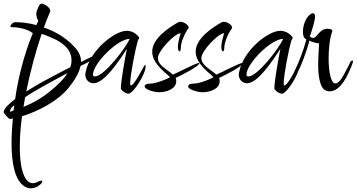

<svg xmlns="http://www.w3.org/2000/svg" viewBox="-41 -551 1945 1047"><path d="M128 476C159 476 182 453 187 446C189 443 190 440 190 439C190 436 188 434 184 434C180 434 175 435 170 438C163 442 151 448 138 448C119 448 97 435 82 384C71 348 67 302 67 249C67 197 71 142 79 83C161 58 271 4 333 -72C366 -113 391 -154 398 -191L432 -208C438 -211 445 -216 453 -222C468 -233 475 -241 475 -243C475 -244 474 -245 472 -245C467 -245 456 -241 433 -229L401 -213C401 -214 401 -215 401 -216C401 -238 393 -260 378 -280C337 -331 273 -376 198 -401C209 -432 221 -461 232 -486C233 -488 233 -490 233 -492C233 -505 215 -523 192 -530C190 -531 188 -531 186 -531C176 -531 169 -517 160 -492C158 -488 157 -483 157 -476C157 -464 160 -450 168 -437L157 -414C120 -425 79 -430 40 -430C36 -430 32 -428 27 -424C17 -415 16 -409 16 -407C16 -405 17 -403 20 -403C39 -403 100 -400 138 -370C88 -251 55 -109 43 -19C42 -17 42 -14 42 -11C6 16 -18 40 -21 59C-21 67 6 98 14 98L29 95C25 138 22 184 22 229C22 336 39 435 95 467C107 474 119 476 128 476ZM102 -52C125 -163 154 -273 186 -366C205 -361 222 -353 239 -346C318 -313 349 -270 349 -223C349 -209 347 -196 342 -184C307 -167 268 -146 225 -123C181 -100 140 -76 102 -52ZM96 -21C143 -54 239 -105 327 -153C314 -131 295 -109 271 -87C238 -57 209 -34 182 -17C155 1 123 17 87 32ZM14 59C14 58 14 57 14 56C14 44 24 32 37 23L33 52C28 53 21 56 14 59Z M660 -40C684 -40 753 -144 753 -189C753 -194 752 -197 750 -197C744 -197 694 -85 672 -85C670 -85 669 -89 669 -96C669 -138 694 -272 712 -334C716 -337 718 -341 718 -344C718 -347 717 -349 715 -351C695 -374 673 -383 649 -383C586 -383 450 -279 426 -158C425 -153 424 -148 424 -145C424 -120 441 -97 469 -97C526 -97 602 -209 651 -285C640 -228 618 -110 618 -67C625 -54 645 -40 660 -40ZM477 -134C470 -134 466 -137 466 -144C466 -204 600 -339 666 -339C643 -286 525 -134 477 -134Z M827 -48C869 -48 920 -67 920 -108C920 -114 919 -120 917 -126C950 -142 1046 -189 1046 -207C1046 -208 1045 -208 1044 -208C1029 -208 928 -155 902 -144C867 -175 820 -195 820 -235C820 -272 912 -370 944 -370C941 -357 929 -321 929 -294C929 -285 932 -271 937 -271C942 -271 945 -277 945 -290C945 -322 970 -377 986 -395C987 -398 988 -399 988 -400C988 -413 964 -432 943 -432C938 -432 933 -431 928 -428C883 -402 789 -343 789 -269C789 -199 876 -145 886 -130C875 -122 811 -95 778 -95C758 -95 748 -90 748 -79C748 -64 797 -48 827 -48Z M1064 -48C1106 -48 1157 -67 1157 -108C1157 -114 1156 -120 1154 -126C1187 -142 1283 -189 1283 -207C1283 -208 1282 -208 1281 -208C1266 -208 1165 -155 1139 -144C1104 -175 1057 -195 1057 -235C1057 -272 1149 -370 1181 -370C1178 -357 1166 -321 1166 -294C1166 -285 1169 -271 1174 -271C1179 -271 1182 -277 1182 -290C1182 -322 1207 -377 1223 -395C1224 -398 1225 -399 1225 -400C1225 -413 1201 -432 1180 -432C1175 -432 1170 -431 1165 -428C1120 -402 1026 -343 1026 -269C1026 -199 1113 -145 1123 -130C1112 -122 1048 -95 1015 -95C995 -95 985 -90 985 -79C985 -64 1034 -48 1064 -48Z M1497 -40C1521 -40 1590 -144 1590 -189C1590 -194 1589 -197 1587 -197C1581 -197 1531 -85 1509 -85C1507 -85 1506 -89 1506 -96C1506 -138 1531 -272 1549 -334C1553 -337 1555 -341 1555 -344C1555 -347 1554 -349 1552 -351C1532 -374 1510 -383 1486 -383C1423 -383 1287 -279 1263 -158C1262 -153 1261 -148 1261 -145C1261 -120 1278 -97 1306 -97C1363 -97 1439 -209 1488 -285C1477 -228 1455 -110 1455 -67C1462 -54 1482 -40 1497 -40ZM1314 -134C1307 -134 1303 -137 1303 -144C1303 -204 1437 -339 1503 -339C1480 -286 1362 -134 1314 -134Z M1757 -53C1817 -53 1858 -142 1882 -207C1883 -212 1884 -216 1884 -217C1884 -220 1883 -221 1881 -221C1876 -221 1871 -217 1868 -210C1865 -202 1856 -185 1842 -159C1836 -146 1811 -96 1788 -96C1763 -96 1751 -161 1751 -233C1751 -288 1758 -347 1771 -380V-383C1771 -391 1759 -394 1744 -394C1701 -394 1687 -344 1667 -344C1658 -344 1648 -352 1648 -352C1658 -377 1677 -440 1677 -459C1677 -472 1673 -479 1665 -479C1651 -479 1611 -445 1611 -374C1611 -357 1617 -341 1630 -336C1613 -275 1592 -218 1565 -163C1560 -154 1558 -146 1558 -141C1558 -137 1559 -135 1562 -135C1586 -135 1643 -308 1646 -330C1657 -323 1678 -317 1699 -314C1698 -286 1694 -241 1694 -197C1694 -156 1698 -122 1707 -95C1716 -67 1732 -53 1757 -53Z"/></svg>

Font: Comforter
Style: Regular
Weight: 400
Designer: Robert E. Leuschke
Foundry: Robert E. Leuschke
Version: Version 1.013; ttfautohint (v1.8.3)